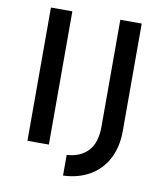

<svg xmlns="http://www.w3.org/2000/svg" viewBox="-94 -805 884 1033"><g transform="rotate(10 348.0 -288.5)"><path d="M217 -728V0H100V-728ZM321 151V38Q394 34 436.5 -10.5Q479 -55 479 -144V-728H596V-141Q596 -52 561 13Q526 78 464 113Q402 148 321 151Z"/></g></svg>

Font: Josefin Sans SemiBold
Style: Regular
Weight: 600
Designer: Santiago Orozco
Foundry: Typemade
Version: Version 2.000